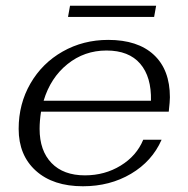

<svg xmlns="http://www.w3.org/2000/svg" viewBox="-20 -639 655 669"><path d="M572 -300Q572 -286 568 -250H123Q118 -218 118 -190Q118 -114 159.5 -71Q201 -28 276 -28Q345 -28 400.5 -62Q456 -96 479 -152H543Q510 -77 436.5 -33.5Q363 10 269 10Q165 10 105 -44Q45 -98 45 -190Q45 -277 86 -348Q127 -419 198.5 -459.5Q270 -500 357 -500Q460 -500 516 -448Q572 -396 572 -300ZM506 -288Q508 -371 468.5 -417Q429 -463 351 -463Q274 -463 215 -415.5Q156 -368 132 -288ZM224 -619H524L517 -580H217Z"/></svg>

Font: Fahkwang Light
Style: Italic
Weight: 300
Italic angle: -10°
Version: Version 1.000; ttfautohint (v1.6)